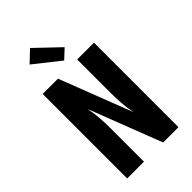

<svg xmlns="http://www.w3.org/2000/svg" viewBox="-290 -1085 1181 1181"><g transform="rotate(-45 300.0 -495.0)"><path d="M77 0V-735H210L393 -261Q384 -306 380.5 -351Q377 -396 377 -441V-735H523V0H390L207 -474Q216 -429 219.5 -384Q223 -339 223 -294V0ZM316 -787 148 -920 222 -990 376 -843Z"/></g></svg>

Font: Iosevka SS04 Heavy Extended
Style: Regular
Weight: 900
Width: 7
Monospace: yes
Designer: Belleve Invis
Foundry: Belleve Invis
Version: Version 19.0.0; ttfautohint (v1.8.4)